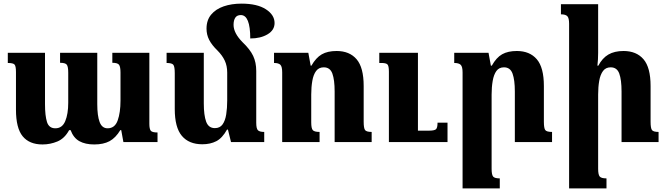

<svg xmlns="http://www.w3.org/2000/svg" viewBox="-20 -783 3672 1058"><path d="M599 -492H803V-101Q803 -73 810.5 -63Q818 -53 848 -53V0H660L648 -66H643Q617 -23 583.5 -5Q550 13 499 13Q450 13 417.5 -5Q385 -23 369 -66H361Q336 -20 296.5 -3.5Q257 13 214 13Q142 13 105 -32Q68 -77 68 -179V-386Q68 -419 60 -427.5Q52 -436 23 -436V-492H228V-209Q228 -145 239 -110.5Q250 -76 285 -76Q323 -76 339.5 -115.5Q356 -155 356 -217V-382Q356 -416 348 -426.5Q340 -437 311 -437V-492H516V-209Q516 -145 529 -110.5Q542 -76 573 -76Q613 -76 628.5 -119.5Q644 -163 644 -229V-383Q644 -415 636 -426Q628 -437 599 -437Z M1392 -107Q1392 -74 1401.5 -65Q1411 -56 1436 -56V0H1253L1236 -69H1231Q1205 -22 1172 -5Q1139 12 1095 12Q1021 12 982 -34.5Q943 -81 943 -182V-380Q943 -415 935.5 -425.5Q928 -436 898 -436V-492H1103V-213Q1103 -148 1116 -112.5Q1129 -77 1164 -77Q1192 -77 1206.5 -97.5Q1221 -118 1226.5 -152.5Q1232 -187 1232 -229V-383Q1232 -420 1218.5 -449Q1205 -478 1178 -505Q1147 -535 1132.5 -563.5Q1118 -592 1118 -625Q1118 -672 1143.5 -702.5Q1169 -733 1212.5 -748Q1256 -763 1311 -763Q1397 -763 1445 -732Q1493 -701 1493 -656Q1493 -617 1454.5 -594Q1416 -571 1359 -571Q1359 -700 1307 -700Q1286 -700 1276.5 -685.5Q1267 -671 1267 -646Q1267 -601 1316 -551Q1358 -511 1375 -475Q1392 -439 1392 -392Z M2028 -56V0H1824V-279Q1824 -343 1811.5 -377.5Q1799 -412 1764 -412Q1737 -412 1722 -392Q1707 -372 1701 -337.5Q1695 -303 1695 -262V-109Q1695 -76 1703.5 -66Q1712 -56 1741 -56V0H1535V-384Q1535 -416 1525 -426Q1515 -436 1490 -436V-492H1679L1692 -421H1696Q1721 -465 1753 -483.5Q1785 -502 1835 -502Q1906 -502 1945 -456.5Q1984 -411 1984 -309V-112Q1984 -77 1991.5 -66.5Q1999 -56 2028 -56ZM2446 -107V0H2123V-388Q2123 -420 2115 -428Q2107 -436 2082 -436H2070V-492H2283V-63H2343Q2373 -63 2382 -70.5Q2391 -78 2391 -107Z M3022 -56V0H2817V-279Q2817 -342 2804.5 -377Q2792 -412 2757 -412Q2730 -412 2715.5 -392Q2701 -372 2695 -337.5Q2689 -303 2689 -262V147Q2689 179 2697 189.5Q2705 200 2734 200V255H2529V-384Q2529 -416 2518.5 -426Q2508 -436 2483 -436V-492H2672L2685 -421H2690Q2715 -466 2747 -484Q2779 -502 2828 -502Q2899 -502 2938 -456.5Q2977 -411 2977 -309V-112Q2977 -77 2984.5 -66.5Q2992 -56 3022 -56Z M3609 -56V0H3405V-279Q3405 -343 3392.5 -377.5Q3380 -412 3345 -412Q3318 -412 3303 -392Q3288 -372 3282 -338Q3276 -304 3276 -262V147Q3276 179 3284.5 189.5Q3293 200 3322 200V255H3116V-652Q3116 -684 3106 -694Q3096 -704 3071 -704V-760H3276V-492Q3276 -474 3275 -456Q3274 -438 3272 -421H3277Q3299 -463 3332.5 -482.5Q3366 -502 3416 -502Q3487 -502 3526 -456.5Q3565 -411 3565 -309V-112Q3565 -77 3572.5 -66.5Q3580 -56 3609 -56Z"/></svg>

Font: Noto Serif Armenian SemiCondensed ExtraBold
Style: Regular
Weight: 800
Width: 4
Designer: Monotype Design Team
Foundry: Monotype Imaging Inc.
Version: Version 2.008; ttfautohint (v1.8.4.7-5d5b)